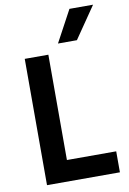

<svg xmlns="http://www.w3.org/2000/svg" viewBox="-97 -950 678 1009"><g transform="rotate(-10 242.0 -446.0)"><path d="M459 0H70V-674H196V-112H459ZM357 -723H256L347 -892H473Z"/></g></svg>

Font: Hind Vadodara SemiBold
Style: Regular
Weight: 600
Designer: Hitesh Malaviya
Foundry: Indian Type Foundry
Version: Version 1.001;PS 1.0;hotconv 1.0.86;makeotf.lib2.5.63406; tt